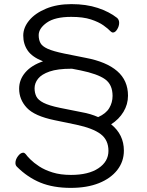

<svg xmlns="http://www.w3.org/2000/svg" viewBox="-20 -834 715 933"><path d="M245 -250Q148 -270 110.5 -310Q73 -350 73 -403Q73 -447 103 -482Q133 -517 189 -536Q136 -557 114.5 -588.5Q93 -620 93 -661Q93 -700 122 -735Q151 -770 204 -792Q257 -814 327 -814Q399 -814 455 -795.5Q511 -777 549 -747Q559 -738 559 -723Q559 -707 549.5 -691.5Q540 -676 529 -676Q523 -676 517 -682Q506 -694 483 -710.5Q460 -727 422 -739.5Q384 -752 326 -752Q247 -752 207.5 -724Q168 -696 168 -663Q168 -641 176.5 -625Q185 -609 211.5 -597Q238 -585 291 -574L396 -553Q497 -534 549.5 -488.5Q602 -443 602 -369Q602 -327 580 -290.5Q558 -254 520 -230Q582 -180 582 -102Q582 -49 550 -8Q518 33 460.5 56Q403 79 324 79Q239 79 176.5 53.5Q114 28 62 -24Q55 -31 55 -42Q55 -59 67.5 -75.5Q80 -92 93 -92Q99 -92 105 -85Q111 -76 127.5 -59.5Q144 -43 170.5 -25.5Q197 -8 235.5 4Q274 16 325 16Q410 16 458.5 -16.5Q507 -49 507 -101Q507 -154 469 -182.5Q431 -211 351 -228ZM376 -289Q399 -285 419 -279Q439 -273 457 -265Q495 -282 511 -309Q527 -336 527 -368Q527 -423 490.5 -449Q454 -475 371 -492L330 -500H326Q260 -500 221 -486.5Q182 -473 165 -451.5Q148 -430 148 -405Q148 -383 156.5 -365.5Q165 -348 191.5 -334.5Q218 -321 271 -310Z"/></svg>

Font: Moon Stars Kai T
Style: Regular
Weight: 400
Designer: GuiWonder
Version: Version 1.101